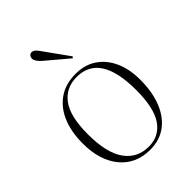

<svg xmlns="http://www.w3.org/2000/svg" viewBox="-224 -852 964 964"><g transform="rotate(-45 257.5 -370.0)"><path d="M260 14Q159 14 100.5 -57Q42 -128 42 -248Q42 -331 68 -392Q94 -453 143.5 -487Q193 -521 264 -521Q329 -521 375.5 -489.5Q422 -458 447.5 -402Q473 -346 473 -270Q473 -184 447.5 -120Q422 -56 374.5 -21Q327 14 260 14ZM266 -2Q340 -2 381 -61.5Q422 -121 422 -248Q422 -506 257 -506Q180 -506 136.5 -448Q93 -390 93 -263Q93 -130 139 -66Q185 -2 266 -2ZM309 -586 193 -684Q163 -710 163 -729Q163 -740 169 -747Q175 -754 185 -754Q201 -754 217 -731L316 -593Z"/></g></svg>

Font: Literata 72pt ExtraLight
Style: Regular
Weight: 200
Designer: Latin by Veronika Burian and Jose Scaglione. Greek by Irene Vlachou. Cyrillic by Vera Evstafieva.
Foundry: TypeTogether
Version: Version 3.002